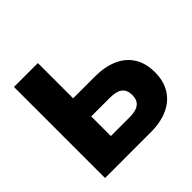

<svg xmlns="http://www.w3.org/2000/svg" viewBox="-175 -878 1051 1051"><g transform="rotate(-45 350.5 -352.5)"><path d="M68 0V-705H253V-432H422Q499 -432 555 -407Q611 -382 641 -334Q671 -286 671 -216Q671 -148 641 -99.5Q611 -51 555 -25.5Q499 0 422 0ZM253 -140H397Q448 -140 471.5 -158.5Q495 -177 495 -216Q495 -255 471.5 -273.5Q448 -292 397 -292H253Z"/></g></svg>

Font: Nunito Sans 11pt Black
Style: Regular
Weight: 900
Version: Version 3.101;gftools[0.9.27]